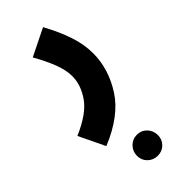

<svg xmlns="http://www.w3.org/2000/svg" viewBox="-302 -447 937 937"><g transform="rotate(-45 166.5 21.0)"><path d="M29 230Q178 169 241 70Q304 -29 304 -136Q304 -197 282.5 -261.5Q261 -326 221 -399L81 -330Q114 -272 133.5 -221.5Q153 -171 153 -129Q153 -68 112 -9.5Q71 49 -36 95ZM174 441Q204 441 224.5 420.5Q245 400 245 370Q245 339 224.5 317.5Q204 296 174 296Q143 296 122 317.5Q101 339 101 370Q101 400 122 420.5Q143 441 174 441Z"/></g></svg>

Font: Noto Sans Arabic Condensed Extra
Style: Regular
Weight: 800
Width: 3
Designer: Nadine Chahine - Monotype Design Team
Foundry: Monotype Imaging Inc.
Version: Version 1.902